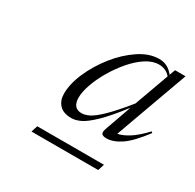

<svg xmlns="http://www.w3.org/2000/svg" viewBox="-105 -834 667 658"><g transform="rotate(30 228.0 -505.0)"><path d="M309.5 -421.5 347 -527Q302.5 -469.5 273.2 -441.5Q244 -413.5 224.5 -404.2Q205 -395 189 -395Q156.5 -395 141 -412Q125.5 -429 125.5 -454.5Q125 -493 145 -539.2Q165 -585.5 198 -627Q231 -668.5 270.8 -695Q310.5 -721.5 349.5 -721.5Q384.5 -721.5 406.5 -692L415 -715H456.5L352.5 -427.5Q369.5 -430 394 -444.8Q418.5 -459.5 450.5 -493.5L455 -489.5Q415 -436 384.5 -415.5Q354 -395 328 -395Q313.5 -395 309 -400.8Q304.5 -406.5 309.5 -421.5ZM175.5 -468.5Q176 -427 211 -427Q224 -427 240.8 -435.2Q257.5 -443.5 284.2 -469.2Q311 -495 354.5 -548.5L403.5 -684Q393.5 -695.5 382 -700Q370.5 -704.5 358 -704.5Q333 -704.5 307 -687.5Q281 -670.5 257.5 -643Q234 -615.5 215.2 -583.5Q196.5 -551.5 186 -521.2Q175.5 -491 175.5 -468.5ZM94 -287 102 -312.5H366L358 -287Z"/></g></svg>

Font: Newsreader Display Light
Style: Italic
Weight: 300
Italic angle: -17°
Designer: Hugues Gentile
Foundry: Production Type
Version: Version 1.001